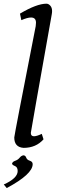

<svg xmlns="http://www.w3.org/2000/svg" viewBox="-23 -775 330 1019"><path d="M102.1 9.8Q52.7 6.3 52.7 -45.4Q52.7 -55.2 166.5 -636.2Q168 -646 168 -654.3Q168 -682.1 141.6 -682.1Q122.6 -682.1 90.3 -668L83 -702.6Q171.9 -755.4 223.6 -755.4Q234.4 -755.4 243.9 -744.9Q253.4 -734.4 253.4 -716.3Q253.4 -707.5 251.5 -697.8Q141.1 -77.6 140.6 -69.8Q140.6 -51.8 157.2 -51.8Q171.9 -51.8 198.7 -64.5L208 -35.6Q168 9.8 102.1 9.8ZM12.7 223.1 -2.9 204.1Q70.8 170.9 70.8 132.8Q70.8 111.8 55.9 106Q41 100.1 41 92.8Q43.9 83 58.1 78.1Q72.3 73.2 81.5 61.8Q90.8 50.3 102.1 49.3Q112.3 50.3 116.2 61.8Q120.1 73.2 135.3 78.1Q150.4 83 150.4 96.2Q150.4 149.4 12.7 223.1Z"/></svg>

Font: Kelvinch
Style: Italic
Weight: 400
Italic angle: -10°
Designer: Paul James Miller
Foundry: High-Logic / Made with FontCreator
Version: Version 3.40;July 22, 2017;FontCreator 11.0.0.2388 64-bit